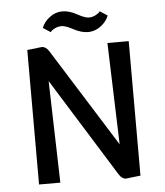

<svg xmlns="http://www.w3.org/2000/svg" viewBox="-60 -962 879 1024"><g transform="rotate(-5 379.5 -450.0)"><path d="M241 -804 201 -830Q212 -861 243.5 -885Q275 -909 311.5 -909Q348 -909 389 -886.5Q430 -864 450 -864Q470 -864 487 -873Q504 -882 511 -892L551 -866Q540 -835 508.5 -811Q477 -787 440.5 -787Q404 -787 363 -809Q322 -831 302 -831Q282 -831 265 -822.5Q248 -814 241 -804ZM651 0 573 9Q552 9 536 -16L207 -545L222 0H108V-720L186 -729Q208 -729 224 -704L555 -176L537 -720H651Z"/></g></svg>

Font: Convergence
Style: Regular
Weight: 400
Designer: Nicolas Silva and John Vargas
Foundry: Nicolas Silva and Jonh Vargas
Version: Version 1.002